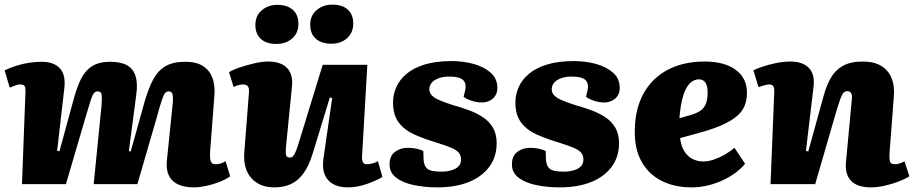

<svg xmlns="http://www.w3.org/2000/svg" viewBox="-24 -796 3951 830"><path d="M415 -341Q417 -370 415.5 -385.5Q414 -401 398 -401Q388 -401 381.5 -392.5Q375 -384 368 -362Q361 -340 350 -303L261 0H71L86 -397Q87 -418 82 -424.5Q77 -431 62 -431Q53 -431 40.5 -426Q28 -421 18 -417L-4 -492Q19 -503 45.5 -511.5Q72 -520 100.5 -524.5Q129 -529 156 -529Q208 -529 234.5 -501Q261 -473 254 -414L223 -144L233 -142L293 -362Q307 -415 325 -452.5Q343 -490 373.5 -509.5Q404 -529 453 -529Q498 -529 525 -514Q552 -499 562 -467Q572 -435 565 -386L533 -143L541 -141L601 -356Q618 -415 638.5 -453Q659 -491 691.5 -510Q724 -529 777 -529Q825 -529 853.5 -510.5Q882 -492 894 -460Q906 -428 903 -386L884 -137Q883 -112 887 -99Q891 -86 908 -86Q919 -86 929 -89Q939 -92 951 -99L971 -34Q952 -20 923.5 -9Q895 2 866 8Q837 14 814 14Q774 14 746.5 1.5Q719 -11 706.5 -36Q694 -61 697 -98L723 -352Q725 -381 721 -391Q717 -401 705 -401Q696 -401 689.5 -393.5Q683 -386 675 -361.5Q667 -337 653 -286L570 0H381Z M966 -484Q984 -495 1014 -505Q1044 -515 1076.5 -522.5Q1109 -530 1135 -530Q1190 -530 1217 -502Q1244 -474 1238 -421L1212 -158Q1210 -134 1213 -124.5Q1216 -115 1229 -115Q1238 -115 1244 -122Q1250 -129 1256.5 -146Q1263 -163 1272 -193L1371 -516H1564L1541 -118Q1540 -102 1545.5 -94Q1551 -86 1561 -86Q1573 -86 1586 -89.5Q1599 -93 1610 -99L1629 -31Q1616 -23 1598 -15Q1580 -7 1560 0Q1540 7 1519 10.5Q1498 14 1480 14Q1423 14 1394.5 -17.5Q1366 -49 1374 -109L1412 -372L1402 -375L1328 -133Q1311 -78 1287.5 -46Q1264 -14 1233 0Q1202 14 1162 14Q1098 14 1062.5 -26Q1027 -66 1032 -136L1052 -394Q1054 -416 1047 -423.5Q1040 -431 1027 -431Q1019 -431 1008.5 -428.5Q998 -426 986 -420ZM1080 -688Q1080 -728 1107.5 -751.5Q1135 -775 1175 -775Q1218 -775 1242 -753.5Q1266 -732 1266 -693Q1266 -653 1239 -629.5Q1212 -606 1170 -606Q1128 -606 1104 -627.5Q1080 -649 1080 -688ZM1317 -689Q1317 -729 1345 -752.5Q1373 -776 1413 -776Q1456 -776 1479.5 -754.5Q1503 -733 1503 -694Q1503 -654 1476 -630.5Q1449 -607 1408 -607Q1366 -607 1341.5 -628.5Q1317 -650 1317 -689Z M1884 -54Q1921 -54 1945 -67Q1969 -80 1969 -107Q1969 -124 1959 -136Q1949 -148 1926 -157.5Q1903 -167 1865 -179Q1815 -194 1771.5 -212.5Q1728 -231 1701.5 -264Q1675 -297 1675 -353Q1675 -387 1689 -419Q1703 -451 1733 -476.5Q1763 -502 1811.5 -517Q1860 -532 1928 -532Q1979 -532 2024 -519.5Q2069 -507 2097.5 -481.5Q2126 -456 2126 -416Q2126 -387 2106.5 -370Q2087 -353 2059 -353Q2036 -353 2013 -361Q1990 -369 1980 -378L1986 -401Q1994 -433 1979 -449Q1964 -465 1917 -465Q1891 -465 1871.5 -457.5Q1852 -450 1842 -438Q1832 -426 1832 -410Q1832 -395 1843 -383.5Q1854 -372 1876.5 -362.5Q1899 -353 1933 -342Q1969 -332 2003 -319.5Q2037 -307 2064 -289Q2091 -271 2107 -244Q2123 -217 2123 -177Q2123 -117 2090.5 -74Q2058 -31 2001 -8.5Q1944 14 1866 14Q1812 14 1764.5 4Q1717 -6 1688.5 -28Q1660 -50 1660 -85Q1660 -122 1683.5 -139.5Q1707 -157 1738 -157Q1759 -157 1777.5 -153Q1796 -149 1806 -143L1807 -108Q1808 -81 1822 -67.5Q1836 -54 1884 -54Z M2413 -54Q2450 -54 2474 -67Q2498 -80 2498 -107Q2498 -124 2488 -136Q2478 -148 2455 -157.5Q2432 -167 2394 -179Q2344 -194 2300.5 -212.5Q2257 -231 2230.5 -264Q2204 -297 2204 -353Q2204 -387 2218 -419Q2232 -451 2262 -476.5Q2292 -502 2340.5 -517Q2389 -532 2457 -532Q2508 -532 2553 -519.5Q2598 -507 2626.5 -481.5Q2655 -456 2655 -416Q2655 -387 2635.5 -370Q2616 -353 2588 -353Q2565 -353 2542 -361Q2519 -369 2509 -378L2515 -401Q2523 -433 2508 -449Q2493 -465 2446 -465Q2420 -465 2400.5 -457.5Q2381 -450 2371 -438Q2361 -426 2361 -410Q2361 -395 2372 -383.5Q2383 -372 2405.5 -362.5Q2428 -353 2462 -342Q2498 -332 2532 -319.5Q2566 -307 2593 -289Q2620 -271 2636 -244Q2652 -217 2652 -177Q2652 -117 2619.5 -74Q2587 -31 2530 -8.5Q2473 14 2395 14Q2341 14 2293.5 4Q2246 -6 2217.5 -28Q2189 -50 2189 -85Q2189 -122 2212.5 -139.5Q2236 -157 2267 -157Q2288 -157 2306.5 -153Q2325 -149 2335 -143L2336 -108Q2337 -81 2351 -67.5Q2365 -54 2413 -54Z M3022 -530Q3107 -530 3156 -494.5Q3205 -459 3205 -395Q3205 -364 3195 -339Q3185 -314 3161.5 -294Q3138 -274 3099.5 -256.5Q3061 -239 3003 -223L2916 -199Q2920 -165 2934 -142.5Q2948 -120 2969.5 -109Q2991 -98 3016 -98Q3038 -98 3061.5 -106Q3085 -114 3108 -127Q3131 -140 3151 -157L3197 -88Q3175 -62 3147 -43Q3119 -24 3087.5 -11Q3056 2 3025 8Q2994 14 2966 14Q2893 14 2837.5 -13.5Q2782 -41 2751 -94.5Q2720 -148 2720 -225Q2720 -322 2757 -390Q2794 -458 2862 -494Q2930 -530 3022 -530ZM3035 -396Q3035 -416 3030.5 -428.5Q3026 -441 3017.5 -447Q3009 -453 2997 -453Q2976 -453 2958.5 -436Q2941 -419 2929.5 -382.5Q2918 -346 2913 -285L2959 -298Q2984 -305 3001 -315.5Q3018 -326 3026.5 -345Q3035 -364 3035 -396Z M3907 -34Q3893 -24 3864 -12.5Q3835 -1 3802 6.5Q3769 14 3741 14Q3682 14 3655 -14.5Q3628 -43 3633 -95L3658 -362Q3661 -384 3655.5 -393Q3650 -402 3640 -402Q3629 -402 3622.5 -395Q3616 -388 3609.5 -370.5Q3603 -353 3592 -317L3500 0H3307L3323 -399Q3324 -415 3319 -423Q3314 -431 3302 -431Q3294 -431 3282.5 -428Q3271 -425 3255 -419L3233 -492Q3244 -498 3270 -507Q3296 -516 3329 -523Q3362 -530 3393 -530Q3445 -530 3472 -503Q3499 -476 3493 -422L3460 -144L3470 -141L3536 -380Q3549 -428 3568.5 -461Q3588 -494 3621 -512Q3654 -530 3706 -530Q3753 -530 3784 -512Q3815 -494 3829.5 -460Q3844 -426 3840 -380L3821 -129Q3820 -107 3824 -96.5Q3828 -86 3844 -86Q3856 -86 3867 -90Q3878 -94 3886 -99Z"/></svg>

Font: Literata 18pt ExtraBold
Style: Italic
Weight: 800
Italic angle: -2°
Designer: Latin by Veronika Burian and Jose Scaglione. Greek by Irene Vlachou. Cyrillic by Vera Evstafieva
Foundry: TypeTogether
Version: Version 3.103;gftools[0.9.29]